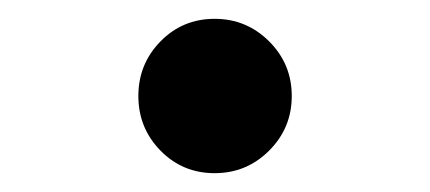

<svg xmlns="http://www.w3.org/2000/svg" viewBox="-20 -352 457 204"><path d="M208 -168Q174 -168 150.5 -192Q127 -216 127 -250Q127 -284 150.5 -308Q174 -332 208 -332Q242 -332 266 -308Q290 -284 290 -250Q290 -216 266 -192Q242 -168 208 -168Z"/></svg>

Font: Epunda Sans
Style: Bold
Weight: 700
Designer: Simon Atzbach
Foundry: typofactur
Version: Version 2.204; ttfautohint (v1.8.4.7-5d5b)